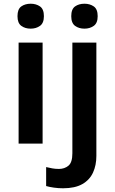

<svg xmlns="http://www.w3.org/2000/svg" viewBox="-20 -772 619 1032"><path d="M209 -543V0H80V-543ZM145 -752Q174 -752 195 -737.5Q216 -723 216 -685Q216 -648 195 -633Q174 -618 145 -618Q115 -618 94.5 -633Q74 -648 74 -685Q74 -723 94.5 -737.5Q115 -752 145 -752ZM319 240Q294 240 269.5 236.5Q245 233 228 228V126Q245 130 261 133Q277 136 297 136Q327 136 348 118.5Q369 101 369 52V-543H498V66Q498 116 480 155.5Q462 195 422.5 217.5Q383 240 319 240ZM363 -685Q363 -723 383.5 -737.5Q404 -752 434 -752Q463 -752 484 -737.5Q505 -723 505 -685Q505 -648 484 -633Q463 -618 434 -618Q404 -618 383.5 -633Q363 -648 363 -685Z"/></svg>

Font: Noto Sans Kawi SemiBold
Style: Regular
Weight: 600
Designer: Fadhl Haqq
Version: Version 1.000